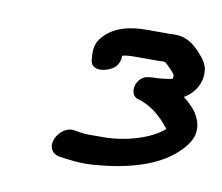

<svg xmlns="http://www.w3.org/2000/svg" viewBox="-49 -701 514 444"><g transform="rotate(10 208.5 -479.0)"><path d="M341 -543C340 -542 321 -539 306 -538C300 -538 293 -538 287 -537C257 -535 247 -494 267 -484L268 -483H269C301 -475 327 -452 347 -426C317 -399 258 -382 207 -382C181 -382 166 -381 149 -384L139 -386C110 -391 85 -355 95 -334C98 -327 105 -322 114 -320H115C138 -317 160 -313 194 -315C260 -320 354 -336 402 -398C430 -433 412 -466 401 -480C393 -490 385 -497 374 -506C400 -521 414 -547 411 -575C410 -588 401 -601 388 -615C369 -635 351 -647 317 -644H262C224 -644 183 -636 158 -603C146 -586 148 -568 149 -558C148 -525 189 -532 207 -548C216 -558 217 -568 217 -575C223 -577 234 -578 246 -578H304C307 -578 311 -579 317 -578C322 -575 340 -556 342 -552V-546Z"/></g></svg>

Font: Stray Cat
Style: ExBdCnObl
Weight: 800
Version: Version 1.0